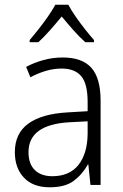

<svg xmlns="http://www.w3.org/2000/svg" viewBox="-20 -785 523 815"><path d="M246 -541Q329 -541 368 -497Q407 -453 407 -358V0H364L355 -87H353Q329 -44 292.5 -17Q256 10 191 10Q120 10 81.5 -31Q43 -72 43 -139Q43 -219 100.5 -260.5Q158 -302 268 -308L352 -313V-352Q352 -430 324.5 -462Q297 -494 242 -494Q209 -494 176 -484.5Q143 -475 109 -457L91 -501Q124 -519 164 -530Q204 -541 246 -541ZM274 -266Q101 -256 101 -139Q101 -89 128 -63Q155 -37 202 -37Q275 -37 313 -85Q351 -133 352 -217V-270ZM270 -765Q282 -742 301.5 -714Q321 -686 342 -659.5Q363 -633 379 -615V-606H342Q317 -628 291 -657.5Q265 -687 242 -715Q219 -687 193 -657.5Q167 -628 143 -606H106V-615Q123 -635 144 -661.5Q165 -688 184 -715.5Q203 -743 215 -765Z"/></svg>

Font: Noto Sans Kannada SemiCondensed Light
Style: Regular
Weight: 300
Width: 4
Designer: Jelle Bosma - Monotype Design Team
Foundry: Monotype Imaging Inc.
Version: Version 2.005; ttfautohint (v1.8.4.7-5d5b)